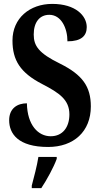

<svg xmlns="http://www.w3.org/2000/svg" viewBox="-20 -744 514 985"><path d="M227 10C358 10 446 -69 446 -198C446 -300 403 -360 289 -417C178 -471 153 -509 153 -567C153 -631 184 -668 233 -668C294 -668 326 -600 326 -532C397 -532 425 -560 425 -605C425 -663 368 -724 248 -724C133 -724 44 -651 44 -536C44 -435 84 -371 196 -313C285 -267 336 -232 336 -157C336 -92 302 -45 240 -45C176 -45 120 -102 118 -214C70 -214 27 -189 27 -127C27 -59 72 10 227 10ZM143 208V221H192C220 179 256 113 271 71V61H177C170 107 154 166 143 208Z"/></svg>

Font: Noto Serif Bengali ExtraCondensed
Style: Regular
Weight: 400
Width: 2
Designer: Juan Bruce, Universal Thirst, Indian Type Foundry and the Monotype Design Team.
Foundry: Monotype Imaging Inc.
Version: Version 2.003